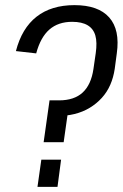

<svg xmlns="http://www.w3.org/2000/svg" viewBox="-20 -728 478 748"><path d="M427 -460Q422 -426 409.5 -397.5Q397 -369 376.5 -346.5Q356 -324 329.5 -308Q303 -292 271 -284Q239 -276 201 -276L247 -308L228 -174H150L173 -337H210Q269 -337 302 -367.5Q335 -398 344 -459L353 -521Q359 -563 351.5 -589.5Q344 -616 321.5 -629.5Q299 -643 261 -643Q207 -643 172.5 -613Q138 -583 121 -520L42 -529Q65 -618 122.5 -663Q180 -708 270 -708Q363 -708 405.5 -660Q448 -612 435 -520ZM218 -106 204 0H126L141 -106Z"/></svg>

Font: Pathway Extreme Condensed
Style: Italic
Weight: 400
Width: 3
Italic angle: -8°
Version: Version 1.001;gftools[0.9.26]